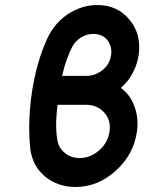

<svg xmlns="http://www.w3.org/2000/svg" viewBox="-20 -732 575 764"><path d="M367 -712Q305 -712 249 -675Q194 -637 167 -576Q126 -487 107 -365Q98 -303 96.5 -246Q95 -189 101 -136Q111 -69 160 -29Q211 12 280 12Q370 12 441 -53Q512 -117 525 -209Q533 -267 512 -316Q504 -336 491.5 -352.5Q479 -369 461 -382Q474 -394 485.5 -407.5Q497 -421 505 -436Q526 -473 532 -514Q543 -597 495 -654Q447 -712 367 -712ZM351 -597Q387 -597 407 -573Q427 -547 422 -513Q417 -477 389 -454Q359 -430 324 -430H227Q235 -466 246 -496Q257 -526 267 -545Q273 -557 282 -566.5Q291 -576 302 -583Q326 -597 351 -597ZM209 -315H322Q366 -315 394 -285Q422 -255 416 -210Q410 -165 375 -134Q340 -103 296 -103Q265 -103 241 -121Q229 -130 221 -141.5Q213 -153 210 -167Q204 -192 203.5 -229Q203 -266 209 -315Z"/></svg>

Font: Unageo
Style: SemiBold-Italic
Weight: 600
Designer: Richard Sepsi
Foundry: Richard Sepsi
Version: Version 2.000